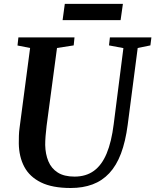

<svg xmlns="http://www.w3.org/2000/svg" viewBox="-20 -930 777 960"><path d="M668.5 -690 618.5 -306Q607.5 -222 584.8 -162Q562 -102 526.5 -64Q491 -26 442.8 -8Q394.5 10 333.5 10Q241.5 10 184.8 -18Q128 -46 101.5 -96Q75 -146 74 -212.5Q74 -231 74.5 -251Q75 -271 78 -292L130.5 -690L67.5 -702.5L72 -743H352.5L348.5 -703L265 -690L213 -301Q209.5 -273.5 207.8 -249.2Q206 -225 206 -205Q207 -159.5 221.8 -123.8Q236.5 -88 268.5 -67.5Q300.5 -47 352.5 -47Q410 -47 449.5 -75.8Q489 -104.5 513.2 -162.5Q537.5 -220.5 548.5 -309L597 -689.5L525 -703L529.5 -743H737L732 -703ZM304 -910.5H594.5L583 -829.5H293Z"/></svg>

Font: Merriweather 48pt SemiBold
Style: Italic
Weight: 600
Italic angle: -7.8°
Designer: Eben Sorkin
Foundry: Eben Sorkin
Version: Version 2.101